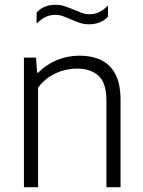

<svg xmlns="http://www.w3.org/2000/svg" viewBox="-20 -782 597 802"><path d="M80 0V-541.5H130.5L135 -478.5H139.5Q173.5 -513 218.2 -531.2Q263 -549.5 312.5 -549.5Q362.5 -549.5 401.2 -531.5Q440 -513.5 461.8 -472.8Q483.5 -432 483.5 -363.5V0H424.5V-361.5Q424.5 -436.5 391.2 -466Q358 -495.5 301.5 -495.5Q275.5 -495.5 246.2 -488Q217 -480.5 189 -463Q161 -445.5 139 -416V0ZM351.5 -680.5Q330.5 -680.5 311.2 -687.2Q292 -694 274.5 -702Q258.5 -709 243 -714.5Q227.5 -720 212 -720Q188.5 -720 169.8 -711Q151 -702 133 -683V-730Q162.5 -762 212.5 -762Q233.5 -762 252.8 -755.2Q272 -748.5 289.5 -741Q306 -734 321.2 -728.2Q336.5 -722.5 352 -722.5Q376 -722.5 394.8 -731.5Q413.5 -740.5 431 -759.5V-712.5Q401.5 -680.5 351.5 -680.5Z"/></svg>

Font: Encode Sans Condensed Thin Light
Style: Regular
Weight: 300
Version: Version 3.002